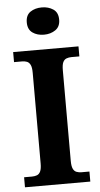

<svg xmlns="http://www.w3.org/2000/svg" viewBox="-62 -972 524 1010"><g transform="rotate(-5 200.5 -467.5)"><path d="M28 0V-53H70Q84.6 -53 96.3 -57.5Q108 -62 114.5 -76Q121 -90 121 -118V-596Q121 -624.9 114.3 -638.4Q107.6 -652 96.3 -656.5Q85 -661 70 -661H28V-714H373V-661H331Q317.1 -661 305 -656.5Q293 -652 286.5 -638.5Q280 -624.9 280 -596V-118Q280 -90 286.5 -76Q293 -62 305 -57.5Q317.1 -53 331 -53H373V0ZM198.1 -791Q162 -791 137.5 -808.5Q113 -826 113 -863Q113 -901 137.7 -918Q162.5 -935 198.5 -935Q233 -935 258.5 -918Q284 -901 284 -863Q284 -826 258.4 -808.5Q232.8 -791 198.1 -791Z"/></g></svg>

Font: Noto Serif Armenian
Style: Regular
Weight: 400
Designer: Monotype Design Team
Foundry: Monotype Imaging Inc.
Version: Version 2.007